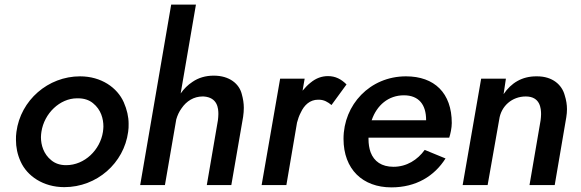

<svg xmlns="http://www.w3.org/2000/svg" viewBox="-20 -800 2511 830"><path d="M51 -230C49 -218 49 -206 49 -195C49 -164 55 -133 69 -102C97 -39 167 9 258 9C399 9 516 -95 534 -230C536 -242 536 -253 536 -265C536 -295 529 -326 515 -358C487 -421 418 -470 326 -470C188 -470 69 -367 51 -230ZM159 -230C171 -310 239 -375 313 -375C315 -375 316 -375 317 -375C343 -375 365 -368 382 -354C417 -326 427 -286 427 -253C427 -246 426 -238 425 -230C413 -152 346 -86 266 -86C240 -86 219 -93 202 -107C168 -134 157 -174 157 -207C157 -215 158 -222 159 -230Z M827 -780H720L586 0H693L742 -284C747 -301 754 -317 765 -332C786 -363 818 -383 856 -383C857 -383 859 -383 860 -383C921 -379 924 -331 924 -307C924 -298 923 -289 922 -280L874 0H980L1031 -295C1033 -309 1034 -322 1034 -334C1034 -353 1031 -373 1025 -394C1014 -437 973 -473 904 -473C869 -473 838 -464 812 -446C792 -433 775 -416 761 -396Z M1297 -460H1191L1111 0H1218L1264 -270C1268 -285 1273 -300 1280 -313C1295 -346 1320 -369 1355 -369C1356 -369 1357 -369 1358 -369C1381 -369 1397 -359 1413 -346L1478 -435C1455 -458 1430 -471 1398 -471C1371 -471 1346 -462 1323 -443C1310 -433 1299 -421 1288 -408Z M1672 10C1779 10 1858 -39 1906 -115L1816 -152C1785 -109 1738 -79 1681 -79C1630 -79 1597 -102 1582 -142C1576 -159 1573 -178 1573 -199C1573 -201 1573 -203 1573 -205H1922C1927 -220 1933 -247 1933 -268C1933 -398 1858 -470 1735 -470C1579 -470 1465 -347 1465 -200C1465 -68 1548 10 1672 10ZM1586 -280 1587 -281C1609 -345 1659 -388 1726 -388C1791 -388 1822 -347 1822 -282C1822 -281 1822 -281 1822 -280Z M2317 -280 2269 0H2378L2428 -293C2430 -305 2431 -317 2431 -328C2431 -347 2428 -367 2421 -389C2409 -433 2369 -470 2302 -470C2301 -470 2299 -470 2298 -470C2237 -470 2190 -442 2157 -393L2167 -460H2060L1980 0H2088L2138 -283C2146 -342 2194 -383 2253 -383C2316 -383 2319 -330 2319 -306C2319 -298 2318 -289 2317 -280Z"/></svg>

Font: Jost Medium
Style: Italic
Weight: 500
Italic angle: -5°
Version: Version 3.710